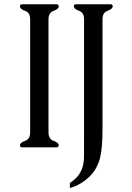

<svg xmlns="http://www.w3.org/2000/svg" viewBox="-20 -706 634 920"><path d="M471.2 -87.9Q471.2 8.3 458.3 55.2Q445.3 102.1 413.6 135.3Q369.6 180.2 314.9 194.8V170.4Q334 158.7 350.6 140.4Q367.2 122.1 376.5 92.3Q382.3 72.3 382.6 36.1Q382.8 0 382.8 -85V-614.3Q382.8 -645.5 358.4 -654.3Q334 -663.1 334 -675.8Q334 -685.5 344.2 -685.5H509.8Q520 -685.5 520 -675.8Q520 -663.1 495.6 -654.3Q471.2 -645.5 471.2 -614.3ZM212.4 -613.8V-71.8Q212.4 -39.6 236.8 -31Q261.2 -22.5 261.2 -10.3Q261.2 0 251 0H85.4Q75.7 0 75.7 -10.3Q75.7 -22.5 100.1 -31Q124.5 -39.6 124.5 -71.3V-613.8Q124.5 -645.5 100.1 -654.1Q75.7 -662.6 75.7 -675.3Q75.7 -685.5 85.9 -685.5H251Q261.2 -685.5 261.2 -675.3Q261.2 -662.6 236.8 -654.1Q212.4 -645.5 212.4 -613.8Z"/></svg>

Font: Caudex
Style: Regular
Weight: 400
Version: Version 1.04